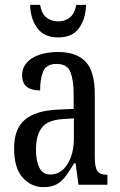

<svg xmlns="http://www.w3.org/2000/svg" viewBox="-20 -760 494 790"><path d="M159 10Q109 10 73.5 -29Q38 -68 38 -150Q38 -230 82.5 -267.5Q127 -305 218 -309L283 -312V-373Q283 -429 270 -463Q257 -497 213 -497Q171 -497 158 -467Q145 -437 145 -388Q71 -388 71 -450Q71 -495 112 -520.5Q153 -546 220 -546Q294 -546 332 -506.5Q370 -467 370 -372V-113Q370 -71 381 -56Q392 -41 419 -41H422V0H303L291 -88H285Q268 -60 252 -37.5Q236 -15 214.5 -2.5Q193 10 159 10ZM187 -42Q231 -42 257.5 -84.5Q284 -127 284 -191V-273L238 -270Q176 -266 152 -234.5Q128 -203 128 -144Q128 -98 142 -70Q156 -42 187 -42ZM219 -606Q161 -606 133 -645Q105 -684 104 -740H145Q151 -704 171 -688Q191 -672 219 -672Q248 -672 267.5 -688Q287 -704 294 -740H334Q333 -684 305.5 -645Q278 -606 219 -606Z"/></svg>

Font: Noto Serif ExtraCondensed
Style: Regular
Weight: 400
Width: 2
Designer: Monotype Design Team
Foundry: Monotype Imaging Inc.
Version: Version 2.015